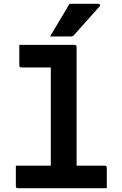

<svg xmlns="http://www.w3.org/2000/svg" viewBox="-20 -985 640 1005"><path d="M63 -118H246V-632H92Q81 -632 81 -643V-750H370Q381 -750 381 -739V-118H528Q539 -118 539 -107V0H74Q63 0 63 -11ZM344 -965H495Q501 -965 503 -960.5Q505 -956 501 -951Q482 -930 468 -914Q454 -898 440.5 -883Q427 -868 409.5 -848.5Q392 -829 366 -800Q360 -794 350 -794H242Q269 -840 293 -879.5Q317 -919 344 -965Z"/></svg>

Font: Recursive Mn Lnr St
Style: Bold
Weight: 700
Monospace: yes
Version: Version 1.079;hotconv 1.0.112;makeotfexe 2.5.65598; ttfautoh